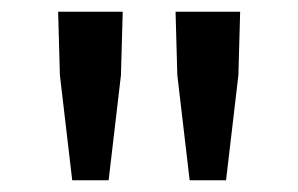

<svg xmlns="http://www.w3.org/2000/svg" viewBox="-20 -709 508 327"><path d="M82 -581 103 -402H165L186 -581L189 -689H79ZM282 -581 303 -402H365L386 -581L389 -689H279Z"/></svg>

Font: Cambridge Sans Medium
Style: Regular
Weight: 500
Version: Version 2.020;PS 002.020;hotconv 1.0.88;makeotf.lib2.5.64775